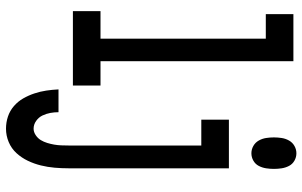

<svg xmlns="http://www.w3.org/2000/svg" viewBox="-204 -581 1008 640"><g transform="rotate(90 300.0 -261.0)"><path d="M491 -595Q478 -595 466.5 -601.5Q455 -608 448.5 -619.5Q442 -631 440 -644Q438 -657 438 -670Q438 -683 440 -696Q442 -709 448.5 -720.5Q455 -732 466.5 -738.5Q478 -745 491 -745Q504 -745 515.5 -738.5Q527 -732 533 -720.5Q539 -709 541 -696Q543 -683 543 -670Q543 -657 541 -644Q539 -631 533 -619.5Q527 -608 515.5 -601.5Q504 -595 491 -595ZM17 0V-92H109V-643H27V-735H184V-92H265V0ZM409 223Q388 223 368.5 216.5Q349 210 333.5 196.5Q318 183 308 165.5Q298 148 291.5 128.5Q285 109 282 89Q279 69 278 48H354Q354 62 356.5 75.5Q359 89 365 101.5Q371 114 383 122.5Q395 131 409 131Q420 131 430.5 124Q441 117 447 107Q453 97 456.5 85.5Q460 74 462 62.5Q464 51 464.5 39Q465 27 465 15V-428H379V-520H541V15Q541 38 539 61Q537 84 531.5 106.5Q526 129 516 150Q506 171 490.5 188Q475 205 453.5 214Q432 223 409 223Z"/></g></svg>

Font: Iosevka Custom SmBdEx
Style: Regular
Weight: 600
Width: 7
Monospace: yes
Designer: Belleve Invis
Foundry: Belleve Invis
Version: Version 11.2.4; ttfautohint (v1.8.4)